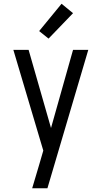

<svg xmlns="http://www.w3.org/2000/svg" viewBox="-20 -785 540 1020"><path d="M151 215Q160 185 169 154.5Q178 124 187 94L210 15L51 -520H132L251 -105L368 -520H449L232 215ZM238 -580 188 -620 307 -765 368 -715Z"/></svg>

Font: Iosevka MaddieWtf
Style: Regular
Weight: 400
Monospace: yes
Designer: Belleve Invis
Foundry: Belleve Invis
Version: Version 31.3.0; ttfautohint (v1.8.3)